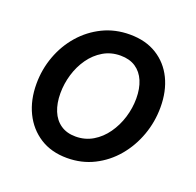

<svg xmlns="http://www.w3.org/2000/svg" viewBox="-100 -633 762 746"><g transform="rotate(20 281.0 -259.5)"><path d="M249 7.8Q184.1 7.8 137.2 -22.2Q90.3 -52.2 64.9 -104.2Q39.6 -156.2 39.6 -222.7Q39.6 -282.7 59.8 -337.6Q80.1 -392.6 117.2 -435.1Q154.3 -477.5 204.8 -502.2Q255.4 -526.9 316.4 -526.9Q381.8 -526.9 428.2 -498Q474.6 -469.2 499.3 -418.5Q523.9 -367.7 523.9 -301.8Q523.9 -241.2 503.9 -185.8Q483.9 -130.4 447.3 -86.7Q410.6 -43 360.1 -17.6Q309.6 7.8 249 7.8ZM252 -82Q291 -82 322.8 -100.8Q354.5 -119.6 377.2 -151.6Q399.9 -183.6 411.9 -222.7Q423.8 -261.7 423.8 -301.3Q423.8 -342.3 410.9 -373Q397.9 -403.8 372.6 -420.7Q347.2 -437.5 310.1 -437.5Q270.5 -437.5 238.8 -418.7Q207 -399.9 184.8 -368.4Q162.6 -336.9 151.1 -298.3Q139.6 -259.8 139.6 -220.2Q139.6 -179.2 152.3 -147.9Q165 -116.7 190.2 -99.4Q215.3 -82 252 -82Z"/></g></svg>

Font: Reddit Sans Medium
Style: Italic
Weight: 500
Italic angle: -11.25°
Designer: Stephen Hutchings
Version: Version 1.013